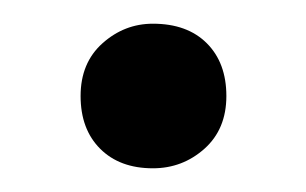

<svg xmlns="http://www.w3.org/2000/svg" viewBox="-20 -409 258 162"><path d="M48 -328Q48 -356 66.5 -372.5Q85 -389 109 -389Q138 -389 154.5 -372.5Q171 -356 171 -328Q171 -300 152.5 -283.5Q134 -267 109 -267Q81 -267 64.5 -283.5Q48 -300 48 -328Z"/></svg>

Font: Bitter Thin Medium
Style: Regular
Weight: 500
Version: Version 3.021